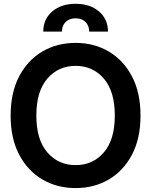

<svg xmlns="http://www.w3.org/2000/svg" viewBox="-20 -958 777 988"><path d="M369.1 9.8Q273.4 9.8 197.8 -34.7Q122.1 -79.1 78.4 -162.6Q34.7 -246.1 34.7 -363.3Q34.7 -481 78.4 -564.7Q122.1 -648.4 197.8 -692.9Q273.4 -737.3 369.1 -737.3Q464.4 -737.3 539.8 -692.9Q615.2 -648.4 659.2 -564.7Q703.1 -481 703.1 -363.3Q703.1 -245.6 659.2 -162.1Q615.2 -78.6 539.8 -34.4Q464.4 9.8 369.1 9.8ZM369.1 -108.4Q458 -108.4 514.4 -173.8Q570.8 -239.3 570.8 -363.3Q570.8 -487.8 514.4 -553.5Q458 -619.1 369.1 -619.1Q280.3 -619.1 223.6 -553.5Q167 -487.8 167 -363.3Q167 -239.3 223.6 -173.8Q280.3 -108.4 369.1 -108.4ZM202.6 -795.4Q202.6 -859.4 248.8 -898.9Q294.9 -938.5 369.1 -938.5Q443.4 -938.5 489.5 -898.9Q535.6 -859.4 535.6 -795.4H439Q439 -826.2 419.9 -845Q400.9 -863.8 369.1 -863.8Q336.9 -863.8 317.9 -845Q298.8 -826.2 298.8 -795.4Z"/></svg>

Font: Inter Tight SemiBold
Style: Regular
Weight: 600
Designer: Rasmus Andersson
Foundry: rsms
Version: Version 3.004; ttfautohint (v1.8.4.7-5d5b)